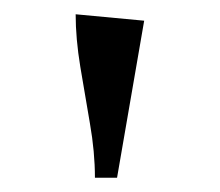

<svg xmlns="http://www.w3.org/2000/svg" viewBox="-20 -849 308 269"><path d="M144 -600H113Q113 -636 106 -676Q99 -716 92.5 -755.5Q86 -795 86 -829L182 -820Z"/></svg>

Font: Narnoor Medium
Style: Regular
Weight: 500
Designer: S. Sridhar Murthy
Foundry: SIL International
Version: Version 3.000